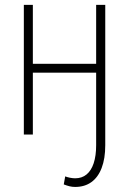

<svg xmlns="http://www.w3.org/2000/svg" viewBox="-20 -548 526 782"><path d="M77.1 -528.3H113.8V-288.1H371.6V-528.3H408.7V43.5Q408.7 98.1 394 136.2Q379.4 174.3 352.1 193.8Q324.7 213.4 286.1 213.4Q273.9 213.4 263.2 210.7Q252.4 208 239.7 203.1L245.6 170.4Q252.4 173.3 264.4 175.8Q276.4 178.2 286.1 178.2Q313.5 178.2 332.5 162.6Q351.6 147 361.6 116.7Q371.6 86.4 371.6 43.5V-252H113.8V0H77.1Z"/></svg>

Font: Roboto Condensed ExtraLight
Style: Regular
Weight: 250
Designer: Christian Robertson
Foundry: Google
Version: Version 3.008; 2023